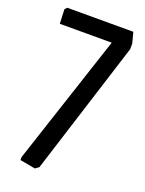

<svg xmlns="http://www.w3.org/2000/svg" viewBox="-143 -809 674 893"><g transform="rotate(20 194.0 -363.0)"><path d="M145 14 69 0V-15L281 -658H24L21 -729L31 -740H358L372 -687V-659L163 1Z"/></g></svg>

Font: Encode Sans Compressed
Style: Medium
Weight: 500
Designer: Pablo Impallari, Andres Torresi
Foundry: Pablo Impallari, Andres Torresi
Version: Version 1.000; ttfautohint (v1.00) -l 8 -r 50 -G 200 -x 14 -